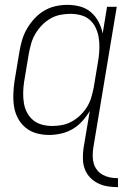

<svg xmlns="http://www.w3.org/2000/svg" viewBox="-20 -548 540 791"><path d="M466 223Q444 223 422.5 219.5Q401 216 382.5 206.5Q364 197 350 182Q336 167 329 147.5Q322 128 321.5 106.5Q321 85 324 63L350 -91Q337 -69 319 -49Q301 -29 278.5 -16Q256 -3 231 2.5Q206 8 182 8Q155 8 130 1Q105 -6 85.5 -22Q66 -38 54 -60.5Q42 -83 38 -108.5Q34 -134 35 -161Q36 -188 40 -215L60 -335Q64 -359 71 -383Q78 -407 91 -429.5Q104 -452 122 -471.5Q140 -491 162 -504Q184 -517 208.5 -522.5Q233 -528 257 -528Q285 -528 310.5 -521Q336 -514 355 -497.5Q374 -481 386 -458Q398 -435 403 -410L421 -520H461L364 63Q362 79 362 95.5Q362 112 366.5 126.5Q371 141 380.5 153Q390 165 404 172.5Q418 180 433.5 183Q449 186 466 186ZM196 -29Q216 -29 236.5 -33Q257 -37 276 -47.5Q295 -58 311 -73.5Q327 -89 338.5 -107.5Q350 -126 356 -146.5Q362 -167 366 -187L386 -307Q389 -329 389.5 -351Q390 -373 386.5 -394Q383 -415 374 -434Q365 -453 349.5 -466.5Q334 -480 313 -485.5Q292 -491 270 -491Q250 -491 229 -487Q208 -483 188.5 -472Q169 -461 153.5 -445Q138 -429 126.5 -410Q115 -391 109 -370.5Q103 -350 99 -329L79 -209Q76 -188 75.5 -166Q75 -144 78.5 -123Q82 -102 91.5 -84Q101 -66 116.5 -53Q132 -40 153 -34.5Q174 -29 196 -29Z"/></svg>

Font: Iosevka Extralight Oblique
Style: Regular
Weight: 200
Italic angle: -9°
Monospace: yes
Designer: Belleve Invis
Foundry: Belleve Invis
Version: Version 32.5.0; ttfautohint (v1.8.4)